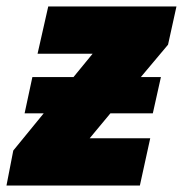

<svg xmlns="http://www.w3.org/2000/svg" viewBox="-40 -573 565 593"><path d="M-20 0H392L424 -146H237L301 -223H432L457 -335H395L479 -435L505 -553H109L76 -407H246L187 -335H60L36 -223H95L1 -108Z"/></svg>

Font: Noto Sans Black
Style: Italic
Weight: 900
Italic angle: -12°
Designer: Monotype Design Team
Foundry: Monotype Imaging Inc.
Version: Version 2.013